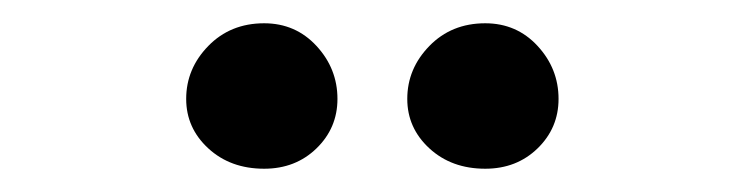

<svg xmlns="http://www.w3.org/2000/svg" viewBox="-20 -785 640 165"><path d="M207 -640Q178 -640 159 -657.5Q140 -675 140 -700Q140 -726 159 -745.5Q178 -765 207 -765Q234 -765 252 -745.5Q270 -726 270 -700Q270 -675 252 -657.5Q234 -640 207 -640ZM397 -640Q368 -640 349 -657.5Q330 -675 330 -700Q330 -726 349 -745.5Q368 -765 397 -765Q424 -765 442 -745.5Q460 -726 460 -700Q460 -675 442 -657.5Q424 -640 397 -640Z"/></svg>

Font: Gowun Batang
Style: Bold
Weight: 700
Designer: Yanghee Ryu
Foundry: Yanghee Ryu
Version: Version 2.000